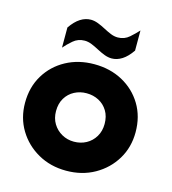

<svg xmlns="http://www.w3.org/2000/svg" viewBox="-114 -855 858 958"><g transform="rotate(15 315.5 -376.0)"><path d="M315 10Q397 10 461.5 -26.5Q526 -63 563.5 -125Q601 -187 601 -265Q601 -346 563.5 -408Q526 -470 461.5 -505Q397 -540 315 -540Q234 -540 169.5 -505Q105 -470 67.5 -408Q30 -346 30 -265Q30 -187 67.5 -125Q105 -63 169.5 -26.5Q234 10 315 10ZM315 -140Q281 -140 252.5 -156Q224 -172 207 -200Q190 -228 190 -265Q190 -304 207 -332Q224 -360 252.5 -375Q281 -390 315 -390Q350 -390 378.5 -375Q407 -360 424 -332Q441 -304 441 -265Q441 -228 424 -199.5Q407 -171 378.5 -155.5Q350 -140 315 -140ZM390 -590Q417 -590 443 -606.5Q469 -623 493 -658V-762Q476 -743 451 -721Q426 -699 392 -699Q374 -699 355.5 -706.5Q337 -714 317.5 -724.5Q298 -735 278.5 -742.5Q259 -750 241 -750Q213 -750 187 -733.5Q161 -717 137 -682V-578Q154 -598 179 -619.5Q204 -641 238 -641Q256 -641 274.5 -633.5Q293 -626 312.5 -615.5Q332 -605 351.5 -597.5Q371 -590 390 -590Z"/></g></svg>

Font: Roundo Variable
Style: Regular
Weight: 200
Designer: Shiva Nallaperumal
Foundry: Indian Type Foundry
Version: Version 2.000